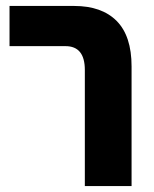

<svg xmlns="http://www.w3.org/2000/svg" viewBox="-20 -625 519 645"><path d="M265 0V-390Q265 -470 200 -470H12V-605H229Q322 -605 372 -554.5Q422 -504 422 -402V0Z"/></svg>

Font: Noto Sans Hebrew Condensed ExtraBold
Style: Regular
Weight: 800
Width: 3
Designer: Monotype Design Team
Foundry: Monotype Imaging Inc.
Version: Version 2.004; ttfautohint (v1.8.4.7-5d5b)